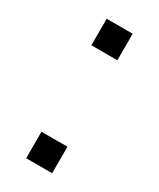

<svg xmlns="http://www.w3.org/2000/svg" viewBox="-140 -559 503 608"><g transform="rotate(30 111.5 -255.0)"><path d="M64 -510V-413H159V-510ZM64 -97V0H159V-97Z"/></g></svg>

Font: Saira UNSAM
Style: Regular
Weight: 400
Designer: Hector Gatti with collaboration of the Omnibus-Type team
Foundry: Omnibus-Type
Version: Version 0.072;PS 000.072;hotconv 1.0.88;makeotf.lib2.5.64775